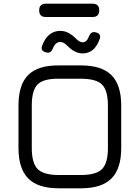

<svg xmlns="http://www.w3.org/2000/svg" viewBox="-20 -1019 756 1039"><path d="M228 -927Q192 -927 192 -963Q192 -999 228 -999H481Q517 -999 517 -963Q517 -927 481 -927ZM427 -730Q386 -730 347 -769Q325 -792 307 -792Q280 -792 266 -757Q255 -727 228 -736Q196 -744 209 -774Q239 -852 307 -852Q349 -852 390 -811Q411 -790 427 -790Q449 -790 461 -821Q472 -851 498 -844Q530 -837 519 -807Q492 -730 427 -730ZM298 0Q186 0 133 -53Q80 -106 80 -218V-448Q80 -561 133 -613.5Q186 -666 298 -665H418Q530 -665 583 -612.5Q636 -560 636 -447V-218Q636 -106 583 -53Q530 0 418 0ZM152 -218Q152 -136 184 -104Q216 -72 298 -72H418Q500 -72 532 -104Q564 -136 564 -218V-447Q564 -530 532 -561.5Q500 -593 418 -593H298Q216 -594 184 -562.5Q152 -531 152 -448Z"/></svg>

Font: Jura SemiBold
Style: Regular
Weight: 600
Designer: Daniel Johnson, Alexei Vanyashin
Foundry: Daniel Johnson
Version: Version 5.103